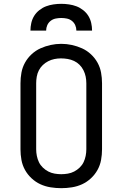

<svg xmlns="http://www.w3.org/2000/svg" viewBox="-20 -975 640 1003"><path d="M300 8Q272 8 244 3.5Q216 -1 191 -12.5Q166 -24 145 -43.5Q124 -63 110.5 -87.5Q97 -112 92 -139.5Q87 -167 87 -195V-540Q87 -568 92 -595.5Q97 -623 110.5 -647.5Q124 -672 145 -691.5Q166 -711 191.5 -722.5Q217 -734 244.5 -740Q272 -746 300 -746Q328 -746 355.5 -740Q383 -734 408.5 -722.5Q434 -711 455 -691.5Q476 -672 489.5 -647.5Q503 -623 508 -595.5Q513 -568 513 -540V-195Q513 -167 508 -139.5Q503 -112 489.5 -87.5Q476 -63 455 -43.5Q434 -24 409 -12.5Q384 -1 356 3.5Q328 8 300 8ZM300 -65Q317 -65 334.5 -68Q352 -71 367.5 -79Q383 -87 396 -99.5Q409 -112 416.5 -127.5Q424 -143 427.5 -160.5Q431 -178 431 -195V-540Q431 -558 427.5 -575Q424 -592 416 -608Q408 -624 395.5 -636.5Q383 -649 367 -656.5Q351 -664 333.5 -667Q316 -670 298 -670Q281 -670 264 -666.5Q247 -663 231.5 -655Q216 -647 203.5 -635Q191 -623 183 -607.5Q175 -592 172 -574.5Q169 -557 169 -540V-195Q169 -178 172.5 -160.5Q176 -143 183.5 -127.5Q191 -112 204 -99.5Q217 -87 232.5 -79Q248 -71 265.5 -68Q283 -65 300 -65ZM139 -815Q139 -835 143.5 -855Q148 -875 158.5 -892Q169 -909 185.5 -922Q202 -935 220.5 -942Q239 -949 259.5 -952Q280 -955 300 -955Q320 -955 340.5 -952Q361 -949 379.5 -942Q398 -935 414.5 -922Q431 -909 441.5 -892Q452 -875 456.5 -855Q461 -835 461 -815H379Q379 -830 373 -843.5Q367 -857 355.5 -866Q344 -875 329.5 -878Q315 -881 300 -881Q285 -881 270.5 -878Q256 -875 244.5 -866Q233 -857 227 -843.5Q221 -830 221 -815Z"/></svg>

Font: Iosevka Slab Extended
Style: Regular
Weight: 400
Width: 7
Monospace: yes
Designer: Belleve Invis
Foundry: Belleve Invis
Version: Version 11.1.1; ttfautohint (v1.8.3)